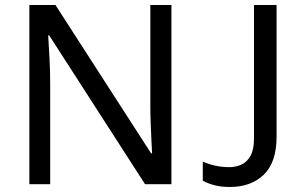

<svg xmlns="http://www.w3.org/2000/svg" viewBox="-20 -734 1213 765"><path d="M663 0H558L176 -593H172Q174 -558 177 -506Q180 -454 180 -399V0H97V-714H201L582 -123H586Q585 -139 583.5 -171Q582 -203 580.5 -241Q579 -279 579 -311V-714H663ZM896 11Q861 11 834.5 4Q808 -3 788 -14V-90Q811 -80 837.5 -74Q864 -68 894 -68Q919 -68 941.5 -78Q964 -88 978 -113Q992 -138 992 -183V-714H1082V-190Q1082 -87 1031 -38Q980 11 896 11Z"/></svg>

Font: Noto IKEA Simplified Chinese
Style: Regular
Weight: 400
Designer: Monotype Design Team
Foundry: Monotype Imaging Inc.
Version: Version 1.100